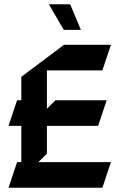

<svg xmlns="http://www.w3.org/2000/svg" viewBox="-20 -870 570 900"><path d="M209 -850 279 -730H359L309 -850ZM280 -660 80 -510V-400H60L20 -280H80V-110H60L20 10H460L500 -110H160L200 -150V-280H440L480 -400H240L200 -360V-540H460L500 -660Z"/></svg>

Font: Abibas
Style: Medium
Weight: 500
Version: Version 0.3